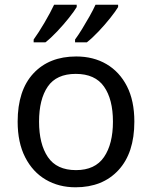

<svg xmlns="http://www.w3.org/2000/svg" viewBox="-20 -786 645 816"><path d="M551 -269Q551 -136 483.5 -63Q416 10 301 10Q230 10 174.5 -22.5Q119 -55 87 -117.5Q55 -180 55 -269Q55 -402 122 -474Q189 -546 304 -546Q377 -546 432.5 -513.5Q488 -481 519.5 -419.5Q551 -358 551 -269ZM146 -269Q146 -174 183.5 -118.5Q221 -63 303 -63Q384 -63 422 -118.5Q460 -174 460 -269Q460 -364 422 -418Q384 -472 302 -472Q220 -472 183 -418Q146 -364 146 -269ZM482 -756Q472 -739 449 -710Q426 -681 399 -652.5Q372 -624 349 -606H299V-618Q313 -637 329 -663Q345 -689 360.5 -716.5Q376 -744 386 -766H482ZM306 -756Q296 -739 273 -710Q250 -681 223 -652.5Q196 -624 173 -606H123V-618Q144 -647 169 -689.5Q194 -732 210 -766H306Z"/></svg>

Font: Noto Sans Ogham
Style: Regular
Weight: 400
Designer: Monotype Design Team
Foundry: Monotype Imaging Inc.
Version: Version 2.001; ttfautohint (v1.8.4.7-5d5b)